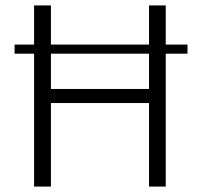

<svg xmlns="http://www.w3.org/2000/svg" viewBox="-20 -687 745 707"><path d="M670.4 -522.9V-489.3H33.7V-522.9ZM528.8 -667H590.3V0H528.8V-307.6H167.5V0H105.5V-667H167.5V-359.4H528.8Z"/></svg>

Font: Estedad-FD Light
Style: Regular
Weight: 300
Designer: Amin Abedi
Version: Version 7.3